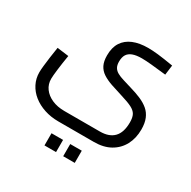

<svg xmlns="http://www.w3.org/2000/svg" viewBox="-201 -693 1314 1324"><g transform="rotate(30 455.5 -31.0)"><path d="M323 248Q263 248 211.5 231Q160 214 121.5 183.5Q83 153 61.5 111Q40 69 40 20Q40 0 43.5 -32.5Q47 -65 52.5 -105.5Q58 -146 65 -189L157 -177Q146 -111 139.5 -57.5Q133 -4 133 18Q133 61 157 94Q181 127 224 146Q267 165 323 165H606Q679 165 716.5 126Q754 87 754 7Q754 -32 742 -54Q730 -76 699.5 -91.5Q669 -107 612 -124Q559 -140 517 -154.5Q475 -169 445.5 -188.5Q416 -208 401 -238Q386 -268 386 -315Q386 -378 412.5 -419Q439 -460 488.5 -480.5Q538 -501 608 -501Q642 -501 687 -496Q732 -491 810 -478L800 -400Q729 -408 682.5 -412.5Q636 -417 605 -417Q561 -417 533 -406.5Q505 -396 492 -375Q479 -354 479 -319Q479 -291 489 -273.5Q499 -256 519.5 -244.5Q540 -233 570 -224Q600 -215 639 -203Q688 -189 726 -172.5Q764 -156 791 -133Q818 -110 832.5 -75Q847 -40 847 10Q847 80 818.5 133.5Q790 187 736.5 217.5Q683 248 606 248ZM323 439V342H415V439ZM472 439V342H564V439Z"/></g></svg>

Font: Cairo Play SemiBold
Style: Regular
Weight: 600
Designer: Mohamed Gaber, Accademia di Belle Arti di Urbino
Foundry: Kief Type Foundry, Accademia di Belle Arti di Urbino
Version: Version 3.130;gftools[0.9.24]